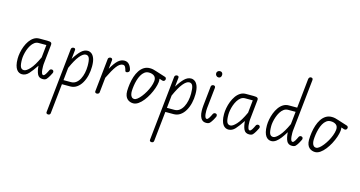

<svg xmlns="http://www.w3.org/2000/svg" viewBox="-132 -1627 5081 2713"><g transform="rotate(15 2408.0 -270.0)"><path d="M464 -496.5 433.5 -205Q433 -200 432.8 -177Q432.5 -154 435 -126Q437.5 -98 445.2 -77.2Q453 -56.5 468.5 -56.5Q476.5 -56.5 484.5 -63.5Q492.5 -70.5 500.8 -83.5Q509 -96.5 518 -114L536 -150.5Q537.5 -154 545 -159.2Q552.5 -164.5 563.5 -164.5Q575 -164.5 583.8 -158Q592.5 -151.5 593.5 -137.5Q594.5 -129.5 589.8 -118.5Q585 -107.5 566 -73Q544.5 -35 527.2 -17.5Q510 0 473.5 0Q418 0 396 -45.8Q374 -91.5 369 -167.5Q313 -83 270.2 -36.5Q227.5 10 173 10Q152 10 131.5 0.2Q111 -9.5 94.5 -32Q78 -54.5 68.2 -92.8Q58.5 -131 58.5 -187.5Q58.5 -228.5 67.5 -276.5Q76.5 -324.5 94.5 -371.2Q112.5 -418 139.5 -456.5Q166.5 -495 202.2 -518Q238 -541 283 -541H397.5Q418 -541 433.8 -538.5Q449.5 -536 458 -526.5Q466.5 -517 464 -496.5ZM120 -195Q120 -116.5 135 -84.8Q150 -53 185 -53Q219.5 -53 271.8 -109.5Q324 -166 382 -293L401 -478H288Q254 -478 227 -457.8Q200 -437.5 179.8 -404.8Q159.5 -372 146.2 -334Q133 -296 126.5 -259.2Q120 -222.5 120 -195Z M678 463Q665 463 656.2 456.5Q647.5 450 649 435L748.5 -511Q750 -526 760.8 -533.5Q771.5 -541 783.5 -541Q797.5 -541 804.5 -534.2Q811.5 -527.5 810 -513L796 -381.5Q846.5 -464 891.8 -507.5Q937 -551 988 -551Q1016 -551 1042.5 -532.8Q1069 -514.5 1086 -471.2Q1103 -428 1103 -352.5Q1103 -285 1088 -222Q1073 -159 1044 -109Q1015 -59 973 -29.8Q931 -0.5 877 -0.5H756.5L710.5 434.5Q709 449.5 700 456.2Q691 463 678 463ZM763 -62H872Q914 -62 945.5 -85.8Q977 -109.5 998.2 -149.8Q1019.5 -190 1030.2 -240.5Q1041 -291 1041 -344.5Q1041 -422 1026.5 -457Q1012 -492 976.5 -492Q936 -492 886.5 -431.5Q837 -371 782 -246.5Z M1266 0Q1252.5 0 1244.5 -7.2Q1236.5 -14.5 1238 -27L1289.5 -514Q1290.5 -525.5 1301.5 -533.2Q1312.5 -541 1325 -541Q1337.5 -541 1345.8 -533Q1354 -525 1352.5 -510.5L1338.5 -382Q1388 -471.5 1431.5 -511.2Q1475 -551 1524.5 -551Q1568.5 -551 1594.8 -521Q1621 -491 1631.5 -449.5Q1636 -429.5 1629.8 -420.5Q1623.5 -411.5 1612 -405.5Q1600 -399 1587.8 -401.5Q1575.5 -404 1573.5 -413.5Q1568 -440 1556 -464.8Q1544 -489.5 1519 -489.5Q1473.5 -489.5 1428.5 -429.5Q1383.5 -369.5 1324.5 -247L1301.5 -26.5Q1300.5 -15 1289.8 -7.5Q1279 0 1266 0Z M1798 0Q1775 0 1752.5 -7.5Q1730 -15 1711.5 -31.8Q1693 -48.5 1682.2 -76.8Q1671.5 -105 1671.5 -147Q1672.5 -198.5 1680.5 -253.5Q1688.5 -308.5 1705.2 -359.8Q1722 -411 1748.8 -452Q1775.5 -493 1813.5 -517Q1851.5 -541 1902 -541Q1929 -541 1952 -535.2Q1975 -529.5 1995.5 -522.5L2135.5 -478Q2144 -475.5 2148.8 -469.5Q2153.5 -463.5 2155 -456Q2156.5 -446.5 2152.8 -436.8Q2149 -427 2141 -421.5Q2135.5 -417.5 2127.8 -416.2Q2120 -415 2111 -418L2068.5 -432.5Q2070.5 -423 2070.8 -408.2Q2071 -393.5 2070 -383Q2065.5 -341.5 2048 -290.5Q2030.5 -239.5 2003.5 -188.5Q1976.5 -137.5 1943 -94.8Q1909.5 -52 1872.2 -26Q1835 0 1798 0ZM1735.5 -162.5Q1735 -140 1740 -117Q1745 -94 1758.8 -78.5Q1772.5 -63 1798 -63Q1817 -63 1842.2 -82.8Q1867.5 -102.5 1894 -136Q1920.5 -169.5 1944.2 -210.8Q1968 -252 1984.5 -295.5Q2001 -339 2005.5 -378Q2011 -429.5 1981.2 -453.8Q1951.5 -478 1902 -478Q1865.5 -478 1838.2 -457Q1811 -436 1791.8 -401.2Q1772.5 -366.5 1760.5 -324.5Q1748.5 -282.5 1742.5 -240.2Q1736.5 -198 1735.5 -162.5Z M2191 463Q2178 463 2169.2 456.5Q2160.5 450 2162 435L2261.5 -511Q2263 -526 2273.8 -533.5Q2284.5 -541 2296.5 -541Q2310.5 -541 2317.5 -534.2Q2324.5 -527.5 2323 -513L2309 -381.5Q2359.5 -464 2404.8 -507.5Q2450 -551 2501 -551Q2529 -551 2555.5 -532.8Q2582 -514.5 2599 -471.2Q2616 -428 2616 -352.5Q2616 -285 2601 -222Q2586 -159 2557 -109Q2528 -59 2486 -29.8Q2444 -0.5 2390 -0.5H2269.5L2223.5 434.5Q2222 449.5 2213 456.2Q2204 463 2191 463ZM2276 -62H2385Q2427 -62 2458.5 -85.8Q2490 -109.5 2511.2 -149.8Q2532.5 -190 2543.2 -240.5Q2554 -291 2554 -344.5Q2554 -422 2539.5 -457Q2525 -492 2489.5 -492Q2449 -492 2399.5 -431.5Q2350 -371 2295 -246.5Z M2795 -512Q2796.5 -526 2807 -533.5Q2817.5 -541 2830 -541Q2843 -541 2851 -533Q2859 -525 2857.5 -509L2825.5 -206.5Q2824 -194 2823.5 -169.5Q2823 -145 2825.8 -119Q2828.5 -93 2836.2 -74.8Q2844 -56.5 2859 -56.5Q2867 -56.5 2875 -63.5Q2883 -70.5 2891.5 -83.5Q2900 -96.5 2908.5 -113.5L2926.5 -149.5Q2929 -154 2936.5 -159.2Q2944 -164.5 2955.5 -164.5Q2967 -164.5 2975.5 -158.2Q2984 -152 2984.5 -137.5Q2985.5 -129 2980.8 -117.8Q2976 -106.5 2958 -74Q2935.5 -35.5 2918.2 -17.8Q2901 0 2865.5 0Q2827.5 0 2805.5 -20.5Q2783.5 -41 2773.2 -74.2Q2763 -107.5 2762 -147.5Q2761 -187.5 2765 -226.5ZM2867.5 -665.5Q2849 -665.5 2835.2 -679.2Q2821.5 -693 2821.5 -714Q2821.5 -733 2835.2 -745Q2849 -757 2867.5 -757Q2887.5 -757 2898.5 -745Q2909.5 -733 2909.5 -714Q2909.5 -692.5 2898.5 -679Q2887.5 -665.5 2867.5 -665.5Z M3483.5 -496.5 3453 -205Q3452.5 -200 3452.2 -177Q3452 -154 3454.5 -126Q3457 -98 3464.8 -77.2Q3472.5 -56.5 3488 -56.5Q3496 -56.5 3504 -63.5Q3512 -70.5 3520.2 -83.5Q3528.5 -96.5 3537.5 -114L3555.5 -150.5Q3557 -154 3564.5 -159.2Q3572 -164.5 3583 -164.5Q3594.5 -164.5 3603.2 -158Q3612 -151.5 3613 -137.5Q3614 -129.5 3609.2 -118.5Q3604.5 -107.5 3585.5 -73Q3564 -35 3546.8 -17.5Q3529.5 0 3493 0Q3437.5 0 3415.5 -45.8Q3393.5 -91.5 3388.5 -167.5Q3332.5 -83 3289.8 -36.5Q3247 10 3192.5 10Q3171.5 10 3151 0.2Q3130.5 -9.5 3114 -32Q3097.5 -54.5 3087.8 -92.8Q3078 -131 3078 -187.5Q3078 -228.5 3087 -276.5Q3096 -324.5 3114 -371.2Q3132 -418 3159 -456.5Q3186 -495 3221.8 -518Q3257.5 -541 3302.5 -541H3417Q3437.5 -541 3453.2 -538.5Q3469 -536 3477.5 -526.5Q3486 -517 3483.5 -496.5ZM3139.5 -195Q3139.5 -116.5 3154.5 -84.8Q3169.5 -53 3204.5 -53Q3239 -53 3291.2 -109.5Q3343.5 -166 3401.5 -293L3420.5 -478H3307.5Q3273.5 -478 3246.5 -457.8Q3219.5 -437.5 3199.2 -404.8Q3179 -372 3165.8 -334Q3152.5 -296 3146 -259.2Q3139.5 -222.5 3139.5 -195Z M4164 -114.5 4182 -151Q4183.5 -154 4190.8 -159.5Q4198 -165 4209.5 -165Q4221 -165 4229.8 -158.5Q4238.5 -152 4239.5 -138Q4240.5 -130 4235.5 -119Q4230.5 -108 4212 -73.5Q4190.5 -35.5 4173 -18Q4155.5 -0.5 4119.5 -0.5Q4064.5 -0.5 4042.2 -45.2Q4020 -90 4014.5 -171.5Q3984.5 -120.5 3953.2 -79.5Q3922 -38.5 3888.8 -14.2Q3855.5 10 3819 10Q3798 10 3777.5 0.2Q3757 -9.5 3740.5 -32Q3724 -54.5 3714.2 -92.8Q3704.5 -131 3704.5 -187.5Q3704.5 -228.5 3713.5 -276.5Q3722.5 -324.5 3740.5 -371.2Q3758.5 -418 3785.5 -456.5Q3812.5 -495 3849 -518Q3885.5 -541 3931.5 -541H4053.5L4098 -969Q4100 -986.5 4109.5 -995.5Q4119 -1004.5 4131.5 -1004.5Q4145.5 -1004.5 4154 -997.2Q4162.5 -990 4160.5 -971L4079.5 -205Q4079 -200 4078.8 -177Q4078.5 -154 4081 -126Q4083.5 -98 4091.2 -77.5Q4099 -57 4114.5 -57Q4122.5 -57 4130.5 -64Q4138.5 -71 4146.8 -84Q4155 -97 4164 -114.5ZM3766 -195Q3766 -116.5 3780.8 -84.5Q3795.5 -52.5 3831 -52.5Q3865.5 -52.5 3918.2 -111Q3971 -169.5 4027.5 -293.5L4047 -478H3937Q3902 -478 3874.2 -457.5Q3846.5 -437 3826.2 -403.8Q3806 -370.5 3792.5 -332Q3779 -293.5 3772.5 -257.2Q3766 -221 3766 -195Z M4458.5 0Q4435.5 0 4413 -7.5Q4390.5 -15 4372 -31.8Q4353.5 -48.5 4342.8 -76.8Q4332 -105 4332 -147Q4333 -198.5 4341 -253.5Q4349 -308.5 4365.8 -359.8Q4382.5 -411 4409.2 -452Q4436 -493 4474 -517Q4512 -541 4562.5 -541Q4589.5 -541 4612.5 -535.2Q4635.5 -529.5 4656 -522.5L4796 -478Q4804.5 -475.5 4809.2 -469.5Q4814 -463.5 4815.5 -456Q4817 -446.5 4813.2 -436.8Q4809.5 -427 4801.5 -421.5Q4796 -417.5 4788.2 -416.2Q4780.5 -415 4771.5 -418L4729 -432.5Q4731 -423 4731.2 -408.2Q4731.5 -393.5 4730.5 -383Q4726 -341.5 4708.5 -290.5Q4691 -239.5 4664 -188.5Q4637 -137.5 4603.5 -94.8Q4570 -52 4532.8 -26Q4495.5 0 4458.5 0ZM4396 -162.5Q4395.5 -140 4400.5 -117Q4405.5 -94 4419.2 -78.5Q4433 -63 4458.5 -63Q4477.5 -63 4502.8 -82.8Q4528 -102.5 4554.5 -136Q4581 -169.5 4604.8 -210.8Q4628.5 -252 4645 -295.5Q4661.5 -339 4666 -378Q4671.5 -429.5 4641.8 -453.8Q4612 -478 4562.5 -478Q4526 -478 4498.8 -457Q4471.5 -436 4452.2 -401.2Q4433 -366.5 4421 -324.5Q4409 -282.5 4403 -240.2Q4397 -198 4396 -162.5Z"/></g></svg>

Font: Edu NSW ACT Hand Pre
Style: Regular
Weight: 400
Designer: Tina and Corey Anderson, Eben Sorkin, Mirko Velimirovic
Foundry: Sorkin Type Co.
Version: Version 2.000